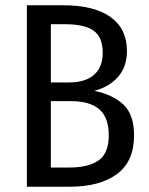

<svg xmlns="http://www.w3.org/2000/svg" viewBox="-20 -709 565 729"><path d="M338 -364Q408 -350 448.5 -312Q489 -274 489 -195Q489 -96 424 -48Q359 0 244 0H82V-689H220Q337 -689 399.5 -644.5Q462 -600 462 -515Q462 -456 428.5 -417.5Q395 -379 338 -364ZM229 -617H173V-396H242Q304 -396 337 -425Q370 -454 370 -508Q370 -568 335.5 -592.5Q301 -617 229 -617ZM244 -73Q317 -73 355 -100.5Q393 -128 393 -195Q393 -263 357 -294Q321 -325 250 -325H173V-73Z"/></svg>

Font: Fira Sans Condensed
Style: Regular
Weight: 400
Width: 3
Designer: Carrois Corporate & Edenspiekermann AG
Foundry: Carrois Corporate GbR & Edenspiekermann AG
Version: Version 4.202;PS 004.202;hotconv 1.0.88;makeotf.lib2.5.64775